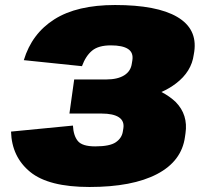

<svg xmlns="http://www.w3.org/2000/svg" viewBox="-20 -733 808 766"><path d="M337 13Q174 13 100.5 -47Q27 -107 24 -208L271 -232Q273 -192 290.5 -170.5Q308 -149 360 -149Q418 -149 442 -165.5Q466 -182 470 -208L472 -220Q477 -250 454.5 -265Q432 -280 385 -280H257L276 -416H404Q449 -416 475.5 -432.5Q502 -449 506 -480L508 -492Q513 -523 491 -537.5Q469 -552 422 -552Q373 -552 347.5 -531Q322 -510 307 -469L75 -493Q107 -599 197 -656Q287 -713 439 -713Q606 -713 687 -665.5Q768 -618 755 -527L753 -515Q744 -447 682 -400Q656 -380 624 -366Q657 -349 681 -326Q731 -275 720 -201L718 -187Q705 -90 606.5 -38.5Q508 13 337 13Z"/></svg>

Font: Pathway Extreme 8pt Thin 12pt Black
Style: Italic
Weight: 900
Italic angle: -8°
Version: Version 1.001;gftools[0.9.26]